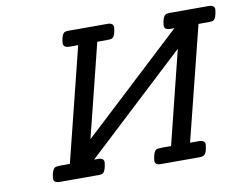

<svg xmlns="http://www.w3.org/2000/svg" viewBox="-76 -799 1154 904"><g transform="rotate(-10 501.0 -347.0)"><path d="M110.8 -21Q114.7 -61 128.9 -70.8Q134.8 -74.7 153.8 -75.2H201.2L336.9 -619.1H294.9Q266.1 -619.1 266.1 -641.1Q270 -683.1 285.2 -690.9Q290 -693.8 303.2 -693.8H490.2Q518.1 -693.8 518.1 -672.9Q515.1 -632.8 500 -623Q494.1 -619.1 475.1 -619.1H428.2L316.9 -172.9L796.9 -619.1H776.9Q749 -619.1 749 -640.1Q752.9 -679.2 766.1 -689Q772.9 -693.8 789.1 -693.8H973.1Q1002 -693.8 1002 -672.9Q998 -631.8 983.9 -623Q978 -619.1 959 -619.1H912.1L775.9 -75.2H817.9Q846.7 -75.2 847.2 -54.2Q843.3 -12.2 828.1 -3.9Q820.3 0 809.1 0H623Q595.2 0 595.2 -21Q599.1 -61 612.8 -70.8Q618.7 -74.7 638.2 -75.2H685.1L795.9 -521L316.9 -75.2H336.9Q363.8 -75.2 363.8 -54.2Q359.9 -15.1 347.2 -4.9Q341.3 0 325.2 0H140.1Q110.8 0 110.8 -21Z"/></g></svg>

Font: CMU Concrete
Style: BoldItalic
Weight: 700
Italic angle: -14.04°
Version: Version 0.7.0